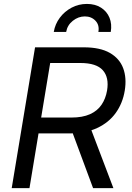

<svg xmlns="http://www.w3.org/2000/svg" viewBox="-20 -972 682 992"><path d="M40.5 0 161.1 -727.5H413.1Q497.1 -727.5 547.4 -698.7Q597.7 -669.9 616.5 -619.4Q635.3 -568.8 624.5 -503.4Q613.8 -438.5 578.1 -388.7Q542.5 -338.9 482.4 -310.8Q422.4 -282.7 339.4 -282.7H138.7L151.9 -364.7H349.6Q406.2 -364.7 444.6 -381.8Q482.9 -398.9 504.4 -430.4Q525.9 -461.9 533.2 -504.4Q544.4 -571.8 511.2 -609.1Q478 -646.5 395.5 -646.5H239.3L132.3 0ZM460.9 0 339.4 -327.6H441.4L565.9 0ZM429.2 -951.7Q471.7 -951.7 502 -932.4Q532.2 -913.1 545.7 -880.4Q559.1 -847.7 552.2 -807.1H488.3Q494.6 -842.3 473.4 -864.7Q452.1 -887.2 418.5 -887.2Q384.8 -887.2 356.4 -864.7Q328.1 -842.3 321.8 -807.1H257.8Q264.6 -847.7 289.1 -880.4Q313.5 -913.1 349.9 -932.4Q386.2 -951.7 429.2 -951.7Z"/></svg>

Font: Inter 17pt
Style: Italic
Weight: 400
Italic angle: -9.3988°
Version: Version 4.001;git-66647c0bb